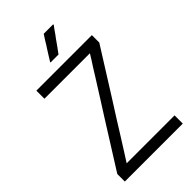

<svg xmlns="http://www.w3.org/2000/svg" viewBox="-272 -989 1082 1082"><g transform="rotate(-45 269.0 -448.0)"><path d="M378.9 -892.6Q375 -887.7 372.1 -883.8Q369.1 -878.9 365.2 -874Q358.4 -864.3 351.6 -854.5Q344.7 -844.7 336.9 -835Q330.1 -825.2 323.2 -815.4Q316.4 -804.7 308.6 -794.9Q302.7 -787.1 296.9 -779.3Q291 -770.5 285.2 -762.7Q284.2 -762.7 283.2 -762.7Q282.2 -762.7 281.2 -762.7Q276.4 -762.7 270.5 -762.7Q264.6 -762.7 258.8 -762.7Q255.9 -762.7 252 -762.7Q248 -762.7 244.1 -762.7Q238.3 -762.7 233.4 -762.7Q227.5 -762.7 222.7 -762.7Q221.7 -763.7 220.7 -765.6Q222.7 -768.6 226.6 -774.4Q235.4 -788.1 244.1 -802.7Q253.9 -817.4 262.7 -832Q268.6 -841.8 275.4 -851.6Q281.2 -861.3 287.1 -871.1Q293 -879.9 297.9 -887.7Q302.7 -896.5 308.6 -904.3Q309.6 -904.3 310.5 -904.3Q311.5 -904.3 312.5 -904.3Q319.3 -904.3 326.2 -904.3Q333 -904.3 339.8 -904.3Q344.7 -904.3 349.6 -904.3Q353.5 -904.3 358.4 -904.3Q364.3 -904.3 370.1 -904.3Q377 -904.3 382.8 -904.3Q382.8 -903.3 384.8 -900.4Q382.8 -898.4 378.9 -892.6ZM415 -642.6Q377 -642.6 337.9 -642.6Q299.8 -642.6 260.7 -642.6Q232.4 -642.6 204.1 -642.6Q174.8 -642.6 146.5 -642.6Q123 -642.6 99.6 -642.6Q76.2 -642.6 52.7 -642.6Q52.7 -644.5 52.7 -646.5Q52.7 -648.4 52.7 -650.4Q52.7 -655.3 52.7 -661.1Q52.7 -667 52.7 -672.9Q52.7 -676.8 52.7 -680.7Q52.7 -684.6 52.7 -688.5Q52.7 -693.4 52.7 -698.2Q52.7 -703.1 52.7 -707Q54.7 -707 56.6 -707Q58.6 -707 60.5 -707Q109.4 -707 157.2 -707Q206.1 -707 254.9 -707Q288.1 -707 321.3 -707Q354.5 -707 387.7 -707Q415 -707 441.4 -707Q467.8 -707 495.1 -707Q495.1 -706.1 495.1 -704.1Q495.1 -702.1 495.1 -700.2Q495.1 -694.3 495.1 -688.5Q495.1 -682.6 495.1 -677.7Q495.1 -673.8 495.1 -669.9Q495.1 -666 495.1 -662.1Q495.1 -658.2 495.1 -654.3Q495.1 -651.4 495.1 -647.5Q495.1 -647.5 494.1 -646.5Q494.1 -646.5 494.1 -646.5Q451.2 -578.1 408.2 -509.8Q365.2 -441.4 322.3 -373Q292 -326.2 262.7 -279.3Q233.4 -232.4 204.1 -185.5Q183.6 -154.3 164.1 -122.1Q143.6 -89.8 123 -57.6Q164.1 -57.6 204.1 -57.6Q245.1 -57.6 286.1 -57.6Q316.4 -57.6 346.7 -57.6Q377 -57.6 407.2 -57.6Q431.6 -57.6 456.1 -57.6Q480.5 -57.6 504.9 -57.6Q504.9 -55.7 504.9 -53.7Q504.9 -51.8 504.9 -49.8Q504.9 -43.9 504.9 -39.1Q504.9 -33.2 504.9 -27.3Q504.9 -23.4 504.9 -19.5Q504.9 -15.6 504.9 -11.7Q504.9 -6.8 504.9 -2Q504.9 2.9 504.9 7.8Q502.9 7.8 501 7.8Q499 7.8 497.1 7.8Q446.3 7.8 395.5 7.8Q344.7 7.8 293.9 7.8Q259.8 7.8 224.6 7.8Q189.5 7.8 155.3 7.8Q127 7.8 98.6 7.8Q71.3 7.8 43 7.8Q43 5.9 43 3.9Q43 2 43 0Q43 -5.9 43 -11.7Q43 -16.6 43 -22.5Q43 -26.4 43 -30.3Q43 -34.2 43 -38.1Q43 -42 43 -44.9Q43 -48.8 43 -51.8Q43 -52.7 43.9 -52.7Q43.9 -53.7 43.9 -53.7Q86.9 -122.1 129.9 -190.4Q172.9 -258.8 215.8 -327.1Q245.1 -374 275.4 -420.9Q304.7 -466.8 334 -513.7Q343.8 -529.3 353.5 -544.9Q363.3 -560.5 373 -576.2Q383.8 -592.8 394.5 -609.4Q404.3 -626 415 -642.6Z"/></g></svg>

Font: LeFont
Style: Light
Weight: 300
Designer: Leryon MEDIA
Version: Version 1.0